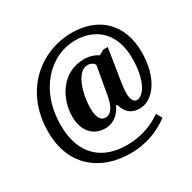

<svg xmlns="http://www.w3.org/2000/svg" viewBox="-184 -899 1229 1227"><g transform="rotate(-30 431.0 -286.0)"><path d="M437 142C570 142 656 98 728 47L704 4C645 46 557 85 447 85C267 85 141 -15 141 -237C141 -502 312 -661 490 -661C641 -661 751 -566 751 -380C751 -215 692 -133 644 -133C629 -133 606 -145 606 -203C606 -215 608 -248 612 -273L651 -520H619L580 -499C564 -513 521 -529 481 -529C312 -529 232 -374 232 -248C232 -135 296 -77 378 -77C445 -77 485 -118 511 -170H518C539 -99 579 -77 634 -77C731 -77 823 -192 823 -384C823 -593 693 -714 496 -714C266 -714 50 -541 50 -240C50 23 231 142 437 142ZM414 -136C381 -136 359 -165 359 -236C359 -327 395 -485 482 -485C501 -485 523 -475 531 -457L494 -247C483 -191 463 -136 414 -136Z"/></g></svg>

Font: Noto Serif Lao SemiCondensed ExtraBold
Style: Regular
Weight: 800
Width: 4
Designer: Monotype Design Team
Foundry: Monotype Imaging Inc.
Version: Version 2.003